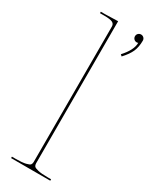

<svg xmlns="http://www.w3.org/2000/svg" viewBox="-200 -806 669 850"><g transform="rotate(30 135.0 -381.0)"><path d="M270 -741.7Q270 -709 259.5 -685.3Q249 -661.6 223.6 -634.3L215.8 -641.1Q257.3 -686.5 257.3 -723.1H256.8Q253.9 -721.7 250 -721.7Q241.7 -721.7 235.8 -727.5Q230 -733.4 230 -741.7Q230 -750 235.8 -755.9Q241.7 -761.7 250 -761.7Q258.3 -761.7 264.2 -755.9Q270 -750 270 -741.7ZM132.3 -35.2Q132.3 -26.4 136.5 -21Q140.6 -15.6 158 -11.5Q175.3 -7.3 207.5 -7.3H225.1V0H24.9V-7.3H44.9Q77.1 -7.3 94.5 -11.5Q111.8 -15.6 116 -21Q120.1 -26.4 120.1 -35.2V-727.5Q120.1 -741.2 108.4 -746.8Q96.7 -752.4 67.4 -752.4H44.9V-759.8H67.4L132.3 -761.7Z"/></g></svg>

Font: ZnikomitNo24
Style: Thin
Weight: 300
Designer: gluk
Foundry: gluk
Version: Version 0.55